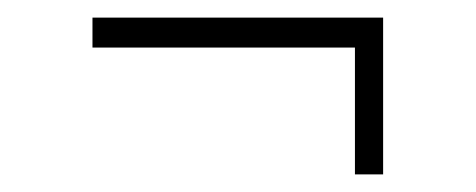

<svg xmlns="http://www.w3.org/2000/svg" viewBox="-20 -395 540 218"><path d="M85 -341V-375H415V-197H383V-341Z"/></svg>

Font: Xanh Mono
Style: Italic
Weight: 400
Italic angle: -12°
Monospace: yes
Designer: Lam Bao, Duy Dao
Foundry: Yellow Type Foundry
Version: Version 3.101; ttfautohint (v1.8.3)